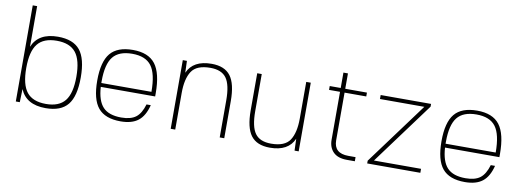

<svg xmlns="http://www.w3.org/2000/svg" viewBox="-57 -1033 3749 1377"><g transform="rotate(10 1817.5 -345.0)"><path d="M308 10Q166 10 122 -96L119 0H90V-700H122V-404Q166 -510 308 -510Q419 -510 469 -448.5Q519 -387 519 -250Q519 -113 469 -51.5Q419 10 308 10ZM305 -20Q400 -20 443.5 -74.5Q487 -129 487 -250Q487 -371 443.5 -425.5Q400 -480 305 -480Q209 -480 165.5 -425.5Q122 -371 122 -250Q122 -129 165.5 -74.5Q209 -20 305 -20Z M672 -209Q678 -109 720.5 -63.5Q763 -18 854 -18Q923 -18 960 -46Q997 -74 1017 -142H1048Q1028 -62 982 -26Q936 10 854 10Q741 10 690 -51.5Q639 -113 639 -250Q639 -387 690 -448.5Q741 -510 854 -510Q967 -510 1017.5 -444Q1068 -378 1068 -232V-209ZM671 -251V-237H1036Q1036 -369 993.5 -425.5Q951 -482 854 -482Q757 -482 714 -428Q671 -374 671 -251Z M1248 -500 1251 -414Q1293 -510 1427 -510Q1522 -510 1565 -453Q1608 -396 1608 -270V0H1575V-270Q1575 -383 1540 -431.5Q1505 -480 1423 -480Q1323 -480 1287 -425Q1251 -370 1251 -267V0H1218V-500Z M2120 0 2117 -86Q2075 10 1941 10Q1846 10 1803 -47Q1760 -104 1760 -230V-500H1793V-230Q1793 -117 1828 -68.5Q1863 -20 1945 -20Q2045 -20 2081 -75Q2117 -130 2117 -233V-500H2150V0Z M2401 -125Q2401 -30 2506 -30H2559V0H2501Q2435 0 2401.5 -33.5Q2368 -67 2368 -123V-472H2288V-500H2368V-612H2401V-500H2559V-472H2401Z M2693 -29H3036V0H2649V-20L2982 -471H2659V-500H3026V-480Z M3179 -209Q3185 -109 3227.5 -63.5Q3270 -18 3361 -18Q3430 -18 3467 -46Q3504 -74 3524 -142H3555Q3535 -62 3489 -26Q3443 10 3361 10Q3248 10 3197 -51.5Q3146 -113 3146 -250Q3146 -387 3197 -448.5Q3248 -510 3361 -510Q3474 -510 3524.5 -444Q3575 -378 3575 -232V-209ZM3178 -251V-237H3543Q3543 -369 3500.5 -425.5Q3458 -482 3361 -482Q3264 -482 3221 -428Q3178 -374 3178 -251Z"/></g></svg>

Font: Fivo Sans Thin
Style: Regular
Weight: 250
Foundry: Alexander Slobzheninov
Version: 1.0